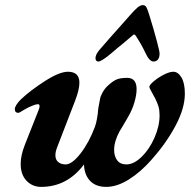

<svg xmlns="http://www.w3.org/2000/svg" viewBox="-20 -718 750 752"><path d="M704 -351Q704 -294 667.5 -225.5Q631 -157 574 -93Q531 -44 484.5 -15Q438 14 396 14Q355 14 332.5 -10Q310 -34 309 -74Q243 14 141 14Q107 14 84 -10Q61 -34 61 -76Q61 -109 77 -150L132 -289Q135 -297 135 -302Q135 -310 128 -310Q122 -310 105.5 -303.5Q89 -297 76 -289Q72 -287 63.5 -281.5Q55 -276 52 -276Q38 -276 38 -291Q38 -297 44 -307Q50 -317 61 -328Q99 -364 156 -400.5Q213 -437 246 -437Q291 -437 291 -394Q291 -367 274 -323L203 -139Q197 -123 197 -110Q197 -92 208.5 -83Q220 -74 237 -74Q262 -74 295.5 -117Q329 -160 352 -222Q357 -236 359.5 -251.5Q362 -267 363 -273Q364 -294 372 -331Q373 -340 381.5 -355.5Q390 -371 402 -382Q420 -399 435 -406Q450 -413 478 -413Q515 -413 515 -369Q515 -347 507 -319Q499 -290 482.5 -261.5Q466 -233 463 -228L448 -203Q427 -164 427 -131Q427 -106 439 -90Q451 -74 475 -74Q504 -74 534.5 -103.5Q565 -133 585 -178.5Q605 -224 605 -266Q605 -286 601 -300Q597 -314 588 -332L575 -356Q565 -373 565 -378Q565 -385 582 -399.5Q599 -414 621.5 -425.5Q644 -437 659 -437Q677 -437 690.5 -415Q704 -393 704 -351ZM566 -655 581 -605Q598 -546 603 -522Q605 -512 605 -507Q605 -494 599 -485.5Q593 -477 581 -477Q565 -477 549 -512Q534 -544 511 -579Q508 -583 506 -583Q503 -583 499 -579Q457 -543 439 -529L418 -511Q378 -477 365 -477Q360 -477 357 -480.5Q354 -484 354 -490Q354 -504 369 -522Q412 -572 458 -623L488 -657Q507 -679 518.5 -688.5Q530 -698 540 -698Q549 -698 554 -688.5Q559 -679 566 -655Z"/></svg>

Font: EB Garamond ExtraBold
Style: Italic
Weight: 800
Italic angle: -17.2°
Designer: Georg Duffner and Octavio Pardo
Foundry: Georg Duffner
Version: Version 1.000